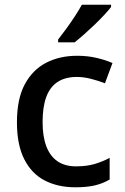

<svg xmlns="http://www.w3.org/2000/svg" viewBox="-20 -786 530 816"><path d="M300 10Q226 10 170 -19Q114 -48 83 -109.5Q52 -171 52 -266Q52 -366 85.5 -428Q119 -490 176.5 -519.5Q234 -549 308 -549Q353 -549 392.5 -539.5Q432 -530 458 -518L426 -432Q398 -443 366.5 -451Q335 -459 307 -459Q257 -459 224.5 -437.5Q192 -416 176.5 -373.5Q161 -331 161 -267Q161 -206 177 -164Q193 -122 224.5 -100.5Q256 -79 303 -79Q348 -79 382 -89Q416 -99 446 -115V-23Q417 -6 383 2Q349 10 300 10ZM452 -756Q441 -742 422.5 -722Q404 -702 381.5 -680.5Q359 -659 337 -639.5Q315 -620 297 -606H227V-618Q242 -637 261 -663Q280 -689 298 -716.5Q316 -744 328 -766H452Z"/></svg>

Font: Noto Sans Thai Medium
Style: Regular
Weight: 500
Designer: Monotype Design Team
Foundry: Monotype Imaging Inc.
Version: Version 2.001